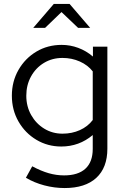

<svg xmlns="http://www.w3.org/2000/svg" viewBox="-20 -737 626 971"><path d="M307 214Q255 214 204 200.5Q153 187 111 162L143 104Q188 128 226.5 139Q265 150 304 150Q375 150 412 116Q449 82 449 16V-54Q380 4 290 4Q221 4 164 -30Q107 -64 73.5 -122.5Q40 -181 40 -253Q40 -325 73.5 -383.5Q107 -442 164 -476Q221 -510 292 -510Q335 -510 375.5 -495Q416 -480 450 -451V-501H523V15Q523 111 467 162.5Q411 214 307 214ZM296 -61Q344 -61 384 -79Q424 -97 449 -130V-376Q424 -408 383.5 -426Q343 -444 296 -444Q244 -444 202.5 -419Q161 -394 137 -350.5Q113 -307 113 -253Q113 -199 137.5 -155.5Q162 -112 203.5 -86.5Q245 -61 296 -61ZM375 -596 291 -676 208 -596H148L252 -717H332L436 -596Z"/></svg>

Font: Red Hat Display VF
Style: Regular
Weight: 300
Designer: Pentagram, MCKL
Foundry: Pentagram, MCKL
Version: Version 1.023